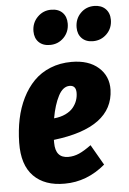

<svg xmlns="http://www.w3.org/2000/svg" viewBox="-57 -846 609 905"><g transform="rotate(-5 248.0 -393.0)"><path d="M200.2 -639.2Q166.5 -639.2 147.2 -658.4Q127.9 -677.7 127.9 -710Q127.9 -750 154.8 -777.1Q181.6 -804.2 219.2 -804.2Q253.4 -804.2 272.7 -784.9Q292 -765.6 292 -732.9Q292 -692.9 265.4 -666Q238.8 -639.2 200.2 -639.2ZM422.9 -804.2Q456.5 -804.2 476.3 -784.7Q496.1 -765.1 496.1 -732.9Q496.1 -692.9 469.2 -666Q442.4 -639.2 403.8 -639.2Q370.6 -639.2 351.3 -658.7Q332 -678.2 332 -710Q332 -750.5 358.2 -777.3Q384.3 -804.2 422.9 -804.2ZM293.9 -550.8Q374.5 -550.8 420.9 -509.8Q467.3 -468.8 465.8 -403.8Q460 -225.1 179.2 -191.9V-178.2Q179.2 -106 240.2 -106Q266.6 -106 291.5 -116.9Q316.4 -127.9 349.1 -151.9L404.8 -55.2Q317.9 18.1 212.9 18.1Q118.2 19 65.7 -34.2Q13.2 -87.4 15.1 -192.9Q16.1 -252 27.1 -304.7Q38.1 -357.4 60.5 -402.6Q83 -447.8 115.2 -480.7Q147.5 -513.7 193.1 -532.2Q238.8 -550.8 293.9 -550.8ZM189 -293Q220.2 -295.9 243.7 -307.1Q267.1 -318.4 280 -334.2Q293 -350.1 299.1 -367.7Q305.2 -385.3 305.2 -403.8Q305.2 -439 274.9 -439Q243.2 -439 221.7 -397.7Q200.2 -356.4 189 -293Z"/></g></svg>

Font: Fira Sans Compressed ExtraBold
Style: Italic
Weight: 800
Width: 3
Italic angle: -8°
Designer: Carrois Corporate & Edenspiekermann AG
Foundry: Carrois Corporate GbR & Edenspiekermann AG
Version: Version 4.203;PS 004.203;hotconv 1.0.88;makeotf.lib2.5.64775